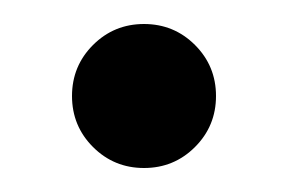

<svg xmlns="http://www.w3.org/2000/svg" viewBox="-20 -140 240 160"><path d="M57.5 -102.5Q75 -120 100 -120Q125 -120 142.5 -102.5Q160 -85 160 -60Q160 -35 142.5 -17.5Q125 0 100 0Q75 0 57.5 -17.5Q40 -35 40 -60Q40 -85 57.5 -102.5Z"/></svg>

Font: SOV_ThonBuri
Style: Book
Weight: 400
Version: Version 1.00